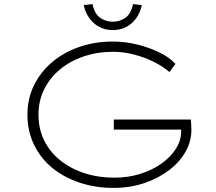

<svg xmlns="http://www.w3.org/2000/svg" viewBox="-20 -908 1055 938"><path d="M535 10Q445 10 368 -16Q291 -42 234.5 -88.5Q178 -135 146 -201.5Q114 -268 114 -348Q114 -425 145.5 -490Q177 -555 233 -603Q289 -651 365.5 -678Q442 -705 530 -705Q593 -705 652.5 -690Q712 -675 760.5 -651Q809 -627 837 -596L808 -556Q777 -583 732 -605.5Q687 -628 635 -641.5Q583 -655 532 -655Q455 -655 388 -632Q321 -609 272 -568Q223 -527 195.5 -471Q168 -415 168 -348Q168 -278 196 -221.5Q224 -165 274.5 -124.5Q325 -84 392.5 -62Q460 -40 539 -40Q606 -40 665 -58.5Q724 -77 769 -109Q814 -141 839.5 -181.5Q865 -222 865 -266L864 -306L885 -275H536V-324H912Q913 -320 913.5 -310Q914 -300 914.5 -290Q915 -280 915 -273Q915 -217 886 -166Q857 -115 804.5 -75.5Q752 -36 683.5 -13Q615 10 535 10ZM531 -761Q495 -761 466 -776Q437 -791 417 -818.5Q397 -846 389 -883L432 -888Q442 -840 469.5 -821Q497 -802 531 -802Q565 -802 592.5 -821Q620 -840 630 -888L673 -883Q665 -846 645 -818.5Q625 -791 596 -776Q567 -761 531 -761Z"/></svg>

Font: Lexend Tera ExtraLight
Style: Regular
Weight: 250
Designer: Bonnie Shaver-Troup, Thomas Jockin
Foundry: Lexend
Version: Version 1.007